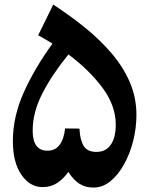

<svg xmlns="http://www.w3.org/2000/svg" viewBox="-20 -823 663 852"><path d="M216.3 -802.7Q289.6 -754.9 356 -701.4Q422.4 -647.9 474.1 -587.6Q525.9 -527.3 555.7 -459Q585.4 -390.6 585.4 -313Q585.4 -254.9 571 -197.8Q556.6 -140.6 530.5 -93.8Q504.4 -46.9 470 -18.8Q435.5 9.3 395 9.3Q358.4 9.3 332.3 -7.6Q306.2 -24.4 283.2 -60.1Q261.2 -28.8 233.2 -10.7Q205.1 7.3 168.9 7.3Q112.3 7.3 74.7 -47.9Q37.1 -103 37.1 -196.3Q37.1 -305.7 85.7 -413.6Q134.3 -521.5 212.9 -629.4Q194.8 -640.6 178.7 -650.1Q162.6 -659.7 149.4 -666.5ZM283.7 -581.5Q210.9 -492.2 168 -408.4Q125 -324.7 125 -243.2Q125 -154.3 190.9 -154.3Q257.3 -154.3 269 -252.9L332.5 -252.4Q335 -202.1 351.3 -175.5Q367.7 -148.9 407.7 -148.9Q449.7 -148.9 471.7 -180.9Q493.7 -212.9 493.7 -270Q493.7 -354 435.1 -433.1Q376.5 -512.2 283.7 -581.5Z"/></svg>

Font: Pinar Bold
Style: Regular
Weight: 700
Designer: Amin Abedi
Version: Version 3.000